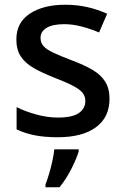

<svg xmlns="http://www.w3.org/2000/svg" viewBox="-20 -569 526 810"><path d="M442 -152Q442 -74 384.5 -32Q327 10 224 10Q167 10 125.5 1.5Q84 -7 50 -23V-117Q86 -99 133 -86Q180 -73 224 -73Q285 -73 312.5 -92Q340 -111 340 -143Q340 -162 329 -176.5Q318 -191 290 -206Q262 -221 210 -241Q159 -261 123 -281.5Q87 -302 68 -330.5Q49 -359 49 -403Q49 -474 106 -511.5Q163 -549 255 -549Q305 -549 348.5 -539Q392 -529 432 -511L398 -432Q363 -447 325 -457Q287 -467 251 -467Q202 -467 176.5 -451.5Q151 -436 151 -409Q151 -389 163 -375Q175 -361 204.5 -347Q234 -333 284 -314Q335 -295 370 -274.5Q405 -254 423.5 -225Q442 -196 442 -152ZM312 70Q303 100 281 143.5Q259 187 231 221H172V209Q179 191 187 164.5Q195 138 201 110Q207 82 209 61H312Z"/></svg>

Font: Noto Sans Thai Looped Medium
Style: Regular
Weight: 500
Designer: Sasikarn Vongin, Ben Mitchell
Foundry: The Fontpad Ltd
Version: Version 1.001; ttfautohint (v1.8.4.7-5d5b)